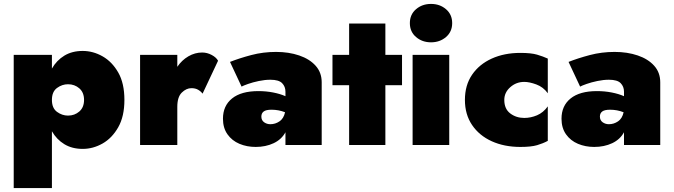

<svg xmlns="http://www.w3.org/2000/svg" viewBox="-20 -740 3440 980"><path d="M245 220H50V-460H245V-390Q269 -432 308.5 -456Q348 -480 402 -480Q455 -480 503.5 -452.5Q552 -425 583.5 -370Q615 -315 615 -230Q615 -146 583.5 -90.5Q552 -35 503.5 -7.5Q455 20 402 20Q348 20 308.5 -4Q269 -28 245 -70ZM409 -230Q409 -268 385 -289Q361 -310 327 -310Q297 -310 271 -291Q245 -272 245 -230Q245 -188 271 -169Q297 -150 327 -150Q361 -150 385 -171Q409 -192 409 -230Z M1014 -262Q1005 -274 991 -282Q977 -290 957 -290Q931 -290 908 -267.5Q885 -245 885 -195V0H695V-460H885V-399Q908 -433 941.5 -452.5Q975 -472 1012 -472Q1037 -472 1060.5 -459.5Q1084 -447 1093 -430Z M1213 -298 1154 -424Q1202 -443 1262.5 -459Q1323 -475 1389 -475Q1454 -475 1507 -457Q1560 -439 1591 -404.5Q1622 -370 1622 -320V0H1437V-65Q1417 -28 1376.5 -9Q1336 10 1285 10Q1240 10 1202 -6Q1164 -22 1141 -54.5Q1118 -87 1118 -134Q1118 -200 1164.5 -237.5Q1211 -275 1299 -275Q1338 -275 1374 -268Q1410 -261 1437 -249V-272Q1437 -298 1420 -315.5Q1403 -333 1360 -333Q1332 -333 1301 -326.5Q1270 -320 1246 -311.5Q1222 -303 1213 -298ZM1314 -145Q1314 -126 1328 -116Q1342 -106 1360 -106Q1385 -106 1406.5 -120.5Q1428 -135 1435 -167Q1402 -180 1366 -180Q1338 -180 1326 -171Q1314 -162 1314 -145Z M1677 -460H1762V-620H1947V-460H2032V-305H1947V0H1762V-305H1677Z M2072 -622Q2072 -666 2103.5 -693Q2135 -720 2180 -720Q2225 -720 2256.5 -693Q2288 -666 2288 -622Q2288 -578 2256.5 -551Q2225 -524 2180 -524Q2135 -524 2103.5 -551Q2072 -578 2072 -622ZM2086 -460H2273V0H2086Z M2554 -230Q2554 -184 2584.5 -161Q2615 -138 2656 -138Q2689 -138 2721 -151.5Q2753 -165 2776 -197V-21Q2752 -8 2721.5 1Q2691 10 2636 10Q2554 10 2490 -19Q2426 -48 2389.5 -102Q2353 -156 2353 -230Q2353 -305 2389.5 -358.5Q2426 -412 2490 -441Q2554 -470 2636 -470Q2691 -470 2721.5 -461Q2752 -452 2776 -441V-264Q2753 -296 2717.5 -309Q2682 -322 2656 -322Q2615 -322 2584.5 -295Q2554 -268 2554 -230Z M2941 -298 2882 -424Q2930 -443 2990.5 -459Q3051 -475 3117 -475Q3182 -475 3235 -457Q3288 -439 3319 -404.5Q3350 -370 3350 -320V0H3165V-65Q3145 -28 3104.5 -9Q3064 10 3013 10Q2968 10 2930 -6Q2892 -22 2869 -54.5Q2846 -87 2846 -134Q2846 -200 2892.5 -237.5Q2939 -275 3027 -275Q3066 -275 3102 -268Q3138 -261 3165 -249V-272Q3165 -298 3148 -315.5Q3131 -333 3088 -333Q3060 -333 3029 -326.5Q2998 -320 2974 -311.5Q2950 -303 2941 -298ZM3042 -145Q3042 -126 3056 -116Q3070 -106 3088 -106Q3113 -106 3134.5 -120.5Q3156 -135 3163 -167Q3130 -180 3094 -180Q3066 -180 3054 -171Q3042 -162 3042 -145Z"/></svg>

Font: Jost* Black
Style: Regular
Weight: 900
Version: Version 3.7